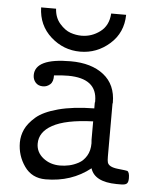

<svg xmlns="http://www.w3.org/2000/svg" viewBox="-50 -709 589 756"><g transform="rotate(5 244.5 -330.5)"><path d="M44.9 -129.9Q44.9 -156.7 56.4 -181.9Q67.9 -207 96.4 -231.9Q125 -256.8 183.6 -272.5Q242.2 -288.1 325.2 -289.1V-312L326.2 -314Q326.2 -315.9 326.2 -317.9Q326.2 -407.7 211.9 -408.2Q189 -408.2 155.8 -404.8Q156.7 -379.9 144.3 -368.9Q131.8 -357.9 116.2 -357.9Q97.2 -357.9 86.7 -369.9Q76.2 -381.8 76.2 -398.9Q76.2 -465.8 216.8 -465.8Q298.8 -465.8 347.4 -427.5Q396 -389.2 396 -317.9Q396 -316.9 395.5 -315.4Q395 -314 395 -313V-105Q395 -88.9 397 -82Q401.9 -64 438.5 -60.1Q475.1 -56.2 476.1 -55.2Q484.9 -50.3 484.9 -26.9Q484.9 -10.7 478.5 -5.4Q472.2 0 456.1 0H438Q351.1 -1 335 -53.2Q260.7 5.9 158.2 5.9Q104 5.9 74.5 -36.1Q44.9 -78.1 44.9 -129.9ZM82 -667H141.1Q143.1 -631.8 163.6 -608.4Q184.1 -585 206.1 -577.4Q228 -569.8 250 -569.8Q290 -569.8 323 -594.5Q356 -619.1 358.9 -667H418Q417 -596.2 366.5 -551.5Q315.9 -506.8 250 -506.8Q184.1 -506.8 134 -551.5Q84 -596.2 82 -667ZM115.2 -131.8Q115.2 -97.7 143.1 -75.4Q170.9 -53.2 210 -53.2Q228 -53.2 246.1 -57.1Q264.2 -61 283 -71Q301.8 -81.1 314 -101.6Q326.2 -122.1 326.2 -150.9Q326.2 -153.8 325.7 -158.4Q325.2 -163.1 325.2 -165V-237.8Q216.3 -233.9 165 -205.1Q115.2 -177.7 115.2 -131.8Z"/></g></svg>

Font: CMU Concrete
Style: Roman
Weight: 500
Version: Version 0.7.0